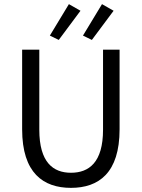

<svg xmlns="http://www.w3.org/2000/svg" viewBox="-20 -896 685 928"><path d="M323 12C457 12 558 -60 558 -271V-656H478V-269C478 -111 410 -61 323 -61C237 -61 170 -111 170 -269V-656H87V-271C87 -60 189 12 323 12ZM221 -724 264 -703 369 -844 313 -876ZM381 -724 424 -703 529 -844 473 -876Z"/></svg>

Font: Giro Sans Regular
Style: Regular
Weight: 400
Designer: Paul D. Hunt
Foundry: Adobe Systems Incorporated
Version: Version 1.000;PS 1.0;hotconv 1.0.88;makeotf.lib2.5.647800